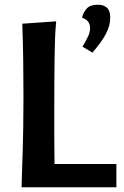

<svg xmlns="http://www.w3.org/2000/svg" viewBox="-20 -790 524 810"><path d="M471 0H71Q72 -48 73.5 -84.5Q75 -121 76 -160.5Q77 -200 78 -251Q79 -302 79 -379Q79 -456 78 -532.5Q77 -609 74 -690L217 -700Q214 -668 212.5 -634.5Q211 -601 210.5 -560.5Q210 -520 209.5 -470Q209 -420 209 -356Q209 -274 209 -213Q209 -152 210 -98H471ZM326 -715Q331 -737 345.5 -753.5Q360 -770 392 -770Q409 -770 419.5 -765Q430 -760 435.5 -752.5Q441 -745 443 -735.5Q445 -726 445 -716Q445 -681 426.5 -646.5Q408 -612 370 -568L328 -593Q345 -622 352.5 -638.5Q360 -655 360 -671Q360 -705 326 -715Z"/></svg>

Font: Cantora One
Style: Regular
Weight: 400
Designer: Pablo Impallari, Rodrigo Fuenzalida
Foundry: Pablo Impallari
Version: Version 1.002; ttfautohint (v0.8) -G 200 -r 50